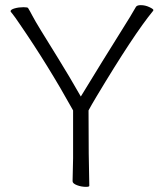

<svg xmlns="http://www.w3.org/2000/svg" viewBox="-20 -723 640 746"><path d="M314 3Q296 3 279 -3.5Q262 -10 262 -19L264 -108V-294Q167 -469 57 -629Q36 -660 28.5 -669Q21 -678 21 -679Q21 -686 37 -690.5Q53 -695 71 -695Q87 -695 89 -692Q97 -679 106 -661.5Q115 -644 139.5 -604Q164 -564 206.5 -495.5Q249 -427 294 -348Q388 -502 441.5 -587Q495 -672 508 -696Q512 -703 527 -703Q544 -703 560 -695.5Q576 -688 576 -684L575 -681Q500 -590 355 -348Q334 -313 324 -294Q324 -107 327 -1Q327 3 314 3Z"/></svg>

Font: LXGW WenKai TC Light
Style: Regular
Weight: 300
Designer: LXGW / Fontworks Inc.
Foundry: LXGW / Fontworks Inc.
Version: Version 1.330